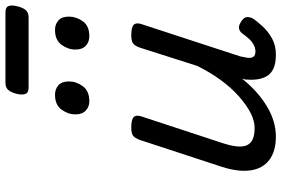

<svg xmlns="http://www.w3.org/2000/svg" viewBox="-184 -833 1033 705"><g transform="rotate(-90 332.5 -480.5)"><path d="M184 16Q130 16 98 -8Q66 -32 59.5 -76.5Q53 -121 72 -181L171 -483Q178 -503 187.5 -509Q197 -515 216 -515Q247 -515 255.5 -505.5Q264 -496 257 -476L158 -175Q146 -137 147 -112Q148 -87 164.5 -74.5Q181 -62 215 -62Q242 -62 271.5 -77.5Q301 -93 332 -120.5Q363 -148 391.5 -187Q420 -226 443 -273L510 -483Q517 -503 526.5 -509Q536 -515 555 -515Q586 -515 594.5 -505.5Q603 -496 596 -476L478 -115Q475 -102 473 -89Q471 -76 476 -67.5Q481 -59 496 -59Q509 -59 521.5 -66Q534 -73 544 -84.5Q554 -96 562 -107Q568 -116 579 -119Q590 -122 605 -112Q621 -102 622 -91.5Q623 -81 618 -70Q607 -53 588 -32.5Q569 -12 543.5 2Q518 16 485 16Q452 16 433 7Q414 -2 405 -18Q396 -34 393.5 -54Q391 -74 393 -96L396 -108Q372 -78 346 -55Q320 -32 293 -16Q266 0 238.5 8Q211 16 184 16ZM313 -669Q293 -669 279 -682Q265 -695 265 -720Q265 -747 282.5 -771Q300 -795 337 -795Q358 -795 372 -782.5Q386 -770 386 -744Q386 -717 368.5 -693Q351 -669 313 -669ZM552 -669Q531 -669 517 -682Q503 -695 503 -720Q503 -747 520.5 -771Q538 -795 575 -795Q596 -795 610 -782.5Q624 -770 624 -744Q624 -717 607 -693Q590 -669 552 -669ZM364 -892Q344 -892 340 -904Q336 -916 340 -934Q345 -955 354 -966Q363 -977 381 -977H639Q659 -977 663 -965Q667 -953 662 -934Q657 -913 648 -902.5Q639 -892 621 -892Z"/></g></svg>

Font: Playwrite NO
Style: Regular
Weight: 400
Designer: Veronika Burian, José Scaglione
Foundry: TypeTogether
Version: Version 1.002